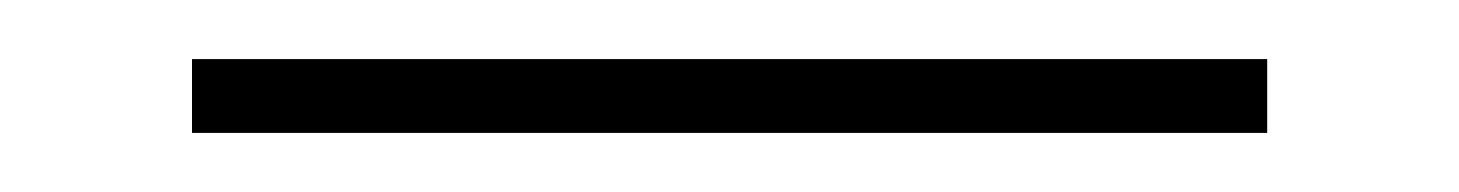

<svg xmlns="http://www.w3.org/2000/svg" viewBox="-20 7 494 65"><path d="M409 27V52H45V27Z"/></svg>

Font: Pathway Extreme 8pt Thin 12pt ExtraLight
Style: Regular
Weight: 250
Version: Version 1.001;gftools[0.9.26]